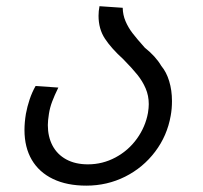

<svg xmlns="http://www.w3.org/2000/svg" viewBox="-20 -572 640 604"><path d="M57 -163Q57 -187 61.5 -214Q65.5 -236 73.2 -259.2Q81 -282.5 92 -301.5L163.5 -296.5Q151 -271 144 -252.2Q137 -233.5 134 -214.5Q130.5 -192.5 130.5 -178.5Q130.5 -142 145.2 -114Q160 -86 188.5 -70.5Q217 -55 256.5 -55Q303 -55 343.5 -76.8Q384 -98.5 410.8 -135.8Q437.5 -173 445.5 -217Q448 -233 448 -244.5Q448 -271 438.2 -293.8Q428.5 -316.5 412.2 -336.8Q396 -357 368 -385.5Q330 -420 310 -450.5Q290 -481 290 -522.5Q290 -537 293 -552.5L366 -547.5Q366.5 -525 374.8 -505.5Q383 -486 396.5 -468.2Q410 -450.5 435.5 -422Q470 -394.5 487.5 -364.5Q503.5 -345.5 512.2 -316.8Q521 -288 521 -254Q521 -229.5 517 -208Q506 -145 468 -94.8Q430 -44.5 373.5 -16.2Q317 12 251.5 12Q190.5 12 146.8 -9Q103 -30 80 -69.2Q57 -108.5 57 -163Z"/></svg>

Font: JuliaMono Light
Style: Italic
Weight: 300
Italic angle: -9°
Monospace: yes
Designer: cormullion
Foundry: corm
Version: Version 0.054; ttfautohint (v1.8.4)